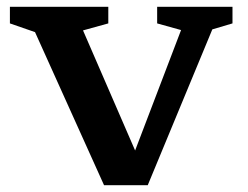

<svg xmlns="http://www.w3.org/2000/svg" viewBox="-20 -534 726 562"><path d="M601.5 -448 412.5 8H284.5L82.5 -440L9 -465.5V-514H297V-465.5L223 -445L375.5 -93.5L510 -446L440 -465.5V-514H660.5V-465.5Z"/></svg>

Font: Newsreader 6pt Medium
Style: Regular
Weight: 500
Designer: Hugues Gentile
Foundry: Production Type
Version: Version 1.003; ttfautohint (v1.8.3)